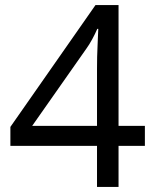

<svg xmlns="http://www.w3.org/2000/svg" viewBox="-20 -738 612 758"><path d="M552 -162H448V0H363V-162H21V-237L357 -718H448V-241H552ZM363 -466Q363 -492 363.5 -513.5Q364 -535 365 -554Q366 -573 366.5 -590.5Q367 -608 368 -624H364Q356 -605 344 -583Q332 -561 321 -546L107 -241H363Z"/></svg>

Font: lguzrati15
Style: Book
Weight: 400
Designer: Jelle Bosma - Monotype Design Team, Universal Thirst
Foundry: Monotype Imaging Inc.
Version: Version 2.106